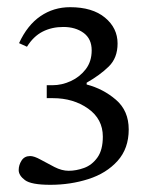

<svg xmlns="http://www.w3.org/2000/svg" viewBox="-20 -758 414 534"><path d="M120 -244Q67 -244 49.5 -257Q32 -270 32 -285Q32 -299 40 -311.5Q48 -324 64 -324Q75 -324 93 -314Q111 -304 131.5 -293.5Q152 -283 171 -283Q192 -283 214 -291Q236 -299 251 -320Q266 -341 266 -378Q266 -427 225 -456Q184 -485 127 -485H110V-521H126Q152 -521 177 -532.5Q202 -544 218.5 -565.5Q235 -587 235 -618Q235 -650 212.5 -666.5Q190 -683 156 -683Q124 -683 98.5 -670Q73 -657 55 -628L33 -638Q56 -688 92.5 -713Q129 -738 175 -738Q237 -738 272 -709Q307 -680 307 -637Q307 -597 282.5 -573Q258 -549 221 -528V-523Q267 -511 302.5 -480.5Q338 -450 338 -398Q338 -345 307 -310.5Q276 -276 226 -260Q176 -244 120 -244Z"/></svg>

Font: STIX Two Text
Style: Regular
Weight: 400
Designer: Ross Mills, John Hudson & Paul Hanslow, Tiro Typeworks Ltd; with prior portions MicroPress Inc., and Coen Hoffman.
Foundry: Tiro Typeworks Ltd
Version: Version 2.13 b171